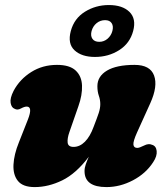

<svg xmlns="http://www.w3.org/2000/svg" viewBox="-20 -730 662 762"><path d="M583 -155.5Q599.5 -151 601.8 -130.8Q604 -110.5 588 -86.5Q559 -41.5 507.8 -14.5Q456.5 12.5 402.5 12.5Q315.5 12.5 315.5 -51Q315.5 -64 320.5 -78.2Q325.5 -92.5 332.5 -108Q282 -41 227 -14.2Q172 12.5 117.5 12.5Q71 12.5 51.2 -11.8Q31.5 -36 33.5 -76.5Q35.5 -117 55 -165L90.5 -255Q111 -307 86 -307Q77 -307 63 -299.5Q49 -291.5 37.5 -298.5Q25.5 -303 22.2 -321.5Q19 -340 34 -369.5Q58.5 -415.5 103.8 -444Q149 -472.5 206 -472.5Q256.5 -472.5 280.2 -450.2Q304 -428 305.5 -390.5Q307 -353 291 -308L255.5 -206Q246.5 -180.5 248.5 -163.8Q250.5 -147 272 -147Q296.5 -147 317 -167.5Q337.5 -188 351.5 -226.5Q365.5 -262.5 371.8 -281.5Q378 -300.5 378 -316.5Q378 -334 372.2 -350.2Q366.5 -366.5 366.5 -388Q366.5 -427 404.5 -449.8Q442.5 -472.5 514 -472.5Q576 -472.5 591.5 -430.2Q607 -388 576.5 -320.5L524 -204.5Q508 -169 509.5 -156Q511 -143 525 -143Q533 -143 552 -152.5Q569.5 -161.5 583 -155.5ZM357 -504Q304.5 -504 276 -530.2Q247.5 -556.5 261 -607Q274.5 -657 317.2 -683.5Q360 -710 412 -710Q466 -710 493.8 -682.8Q521.5 -655.5 508.5 -607Q495.5 -558 453 -531Q410.5 -504 357 -504ZM397 -650Q378 -650 363.5 -638.2Q349 -626.5 343.5 -607Q338.5 -588 346.8 -576Q355 -564 374 -564Q392.5 -564 406.8 -576.2Q421 -588.5 426 -607Q431 -626 423.2 -638Q415.5 -650 397 -650Z"/></svg>

Font: Fraunces 72pt SuperSoft Black
Style: Italic
Weight: 900
Italic angle: -16°
Version: Version 1.000;[b76b70a41]